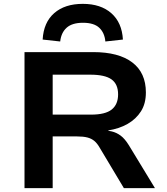

<svg xmlns="http://www.w3.org/2000/svg" viewBox="-20 -975 863 995"><path d="M107 0V-705H463Q595 -705 665.5 -651.5Q736 -598 736 -496Q736 -438 710.5 -398Q685 -358 641.5 -333Q598 -308 540 -299L543 -297L559 -294Q584 -288 605.5 -272Q627 -256 648 -222L783 0H622L497 -209Q484 -232 469 -244.5Q454 -257 433 -262.5Q412 -268 379 -268H253V0ZM253 -381H452Q526 -381 559 -407.5Q592 -434 592 -486Q592 -539 558 -563.5Q524 -588 448 -588H253ZM292 -760 201 -770Q206 -859 261 -907Q316 -955 409 -955Q502 -955 557 -906.5Q612 -858 617 -770L526 -760Q522 -805 494.5 -831Q467 -857 410 -857Q354 -857 325.5 -831.5Q297 -806 292 -760Z"/></svg>

Font: Nunito Sans 7pt SemiExpanded
Style: Bold
Weight: 700
Width: 6
Designer: Vernon Adams
Foundry: Vernon Adams
Version: Version 3.101;gftools[0.9.27]